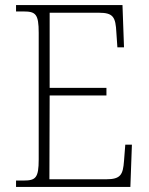

<svg xmlns="http://www.w3.org/2000/svg" viewBox="-20 -734 584 754"><path d="M43 0H492L498 -166H472L467 -102C463 -48 454 -30 397 -30H174L175 -359H398V-389H175V-684H368C425 -684 434 -667 437 -606L441 -548H467L461 -714H43V-689H72C120 -689 132 -679 132 -605V-108C132 -35 120 -25 72 -25H43Z"/></svg>

Font: Noto Serif Hebrew SemiCondensed ExtraLight
Style: Regular
Weight: 200
Width: 4
Designer: Monotype Design Team
Foundry: Monotype Imaging Inc.
Version: Version 2.004